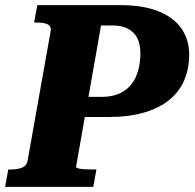

<svg xmlns="http://www.w3.org/2000/svg" viewBox="-45 -730 762 750"><path d="M331.6 -68 319.4 0H-25.2L-12.6 -68H-2.6Q23.6 -68 41.4 -75.2Q59.2 -82.4 62.8 -102.4L152.4 -606Q155.4 -620.6 149.1 -628.3Q142.8 -636 130 -639Q117.2 -642 98.6 -642H88.2L100.8 -710H424.4Q515 -710 574.8 -685.6Q634.6 -661.2 664.3 -617.7Q694 -574.2 694 -517.2Q694 -461.6 674.7 -416.6Q655.4 -371.6 616.2 -339.6Q577 -307.6 517.5 -290.3Q458 -273 378.6 -273H286.4L252 -78Q252 -75 260.2 -72.5Q268.4 -70 282 -69Q295.6 -68 310.8 -68ZM503.4 -522.2Q503.4 -557.2 491.3 -581.1Q479.2 -605 454.9 -617.8Q430.6 -630.6 393.6 -630.6H349.6L300.6 -351.6H353Q393.4 -351.6 422.2 -364.9Q451 -378.2 468.9 -401.5Q486.8 -424.8 495.1 -455.8Q503.4 -486.8 503.4 -522.2Z"/></svg>

Font: Roboto Serif 20pt
Style: Italic
Weight: 400
Italic angle: -10°
Designer: Greg Gazdowicz
Foundry: Commercial Type
Version: Version 1.008